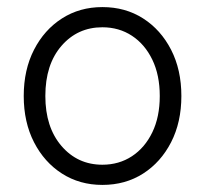

<svg xmlns="http://www.w3.org/2000/svg" viewBox="-20 -511 579 542"><path d="M269 11Q205 11 155 -21Q105 -53 76 -109.5Q47 -166 47 -240Q47 -314 76 -370.5Q105 -427 155 -459Q205 -491 269 -491Q334 -491 384 -459Q434 -427 463 -370.5Q492 -314 492 -240Q492 -166 463 -109.5Q434 -53 384 -21Q334 11 269 11ZM269 -46Q316 -46 352.5 -70Q389 -94 410 -137.5Q431 -181 431 -240Q431 -299 410 -342.5Q389 -386 352.5 -410Q316 -434 269 -434Q199 -434 153.5 -381.5Q108 -329 108 -240Q108 -152 153.5 -99Q199 -46 269 -46Z"/></svg>

Font: Zen Kaku Gothic Antique
Style: Regular
Weight: 400
Designer: Yoshimichi Ohira
Foundry: Positype
Version: Version 1.001